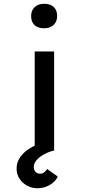

<svg xmlns="http://www.w3.org/2000/svg" viewBox="-20 -798 470 1018"><path d="M164 0V-525H267V0ZM214 -648Q181 -648 163 -665Q145 -682 145 -713Q145 -742 163.5 -760Q182 -778 214 -778Q247 -778 265 -761Q283 -744 283 -713Q283 -684 264.5 -666Q246 -648 214 -648ZM177 200Q149 200 124 186.5Q99 173 83.5 149.5Q68 126 68 97Q68 68 81.5 44.5Q95 21 117.5 3Q140 -15 168.5 -27.5Q197 -40 226 -48L267 0Q240 6 215 19.5Q190 33 174.5 50.5Q159 68 159 87Q159 103 168 113Q177 123 193 123Q205 123 214 116Q223 109 230 98L286 138Q280 153 264.5 167.5Q249 182 227 191Q205 200 177 200Z"/></svg>

Font: Lexend Peta
Style: Regular
Weight: 400
Designer: Bonnie Shaver-Troup, Thomas Jockin
Foundry: Lexend
Version: Version 1.007